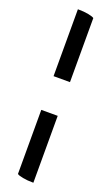

<svg xmlns="http://www.w3.org/2000/svg" viewBox="-179 -770 582 1006"><g transform="rotate(20 112.5 -267.0)"><path d="M66.7 -361V-734Q101.3 -734 125.9 -729.1Q150.5 -724.2 158.3 -718.2V-361ZM158.3 200Q123.7 200 98.6 195.1Q73.5 190.2 66.7 184.2V-173H158.3Z"/></g></svg>

Font: Pitagon Serif
Style: Regular
Weight: 400
Designer: Travis Tran
Foundry: Pitagon
Version: Version 1.000;gftools[0.9.26]